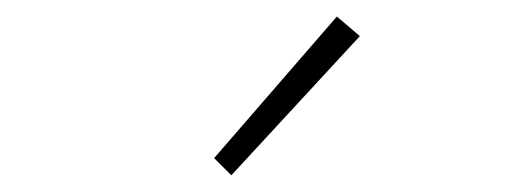

<svg xmlns="http://www.w3.org/2000/svg" viewBox="-20 -840 626 229"><path d="M255.9 -630.9 235.4 -651.4 381.8 -820.3 409.2 -796.9Z"/></svg>

Font: Gen Shin Gothic ExtraLight
Style: Regular
Weight: 100
Designer: [Source Han Sans]
Ryoko NISHIZUKA  (kana & ideographs); Paul D. Hunt (Latin, Greek & Cyrillic); Wenlong ZHANG  (bopomofo
Version: Version 1.002.20150607